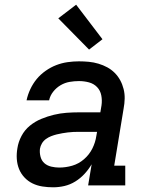

<svg xmlns="http://www.w3.org/2000/svg" viewBox="-20 -789 640 817"><path d="M206 8Q183 8 160.5 4.5Q138 1 118.5 -8.5Q99 -18 84 -34Q69 -50 61 -70Q53 -90 51.5 -112.5Q50 -135 54 -158Q58 -185 71.5 -210.5Q85 -236 107 -254Q129 -272 155.5 -283Q182 -294 209 -300.5Q236 -307 262.5 -309Q289 -311 316 -311H407L412 -341Q415 -362 411 -383Q407 -404 393 -418.5Q379 -433 358.5 -438.5Q338 -444 316 -444Q296 -444 276 -440.5Q256 -437 238 -426.5Q220 -416 206.5 -399Q193 -382 189 -362H93Q98 -386 109 -409.5Q120 -433 136 -452.5Q152 -472 174 -487.5Q196 -503 219.5 -512Q243 -521 267.5 -524.5Q292 -528 316 -528Q337 -528 358 -526Q379 -524 399 -518Q419 -512 436.5 -502.5Q454 -493 468 -479Q482 -465 491.5 -447.5Q501 -430 506 -410Q511 -390 510.5 -369Q510 -348 506 -327L466 -84H513V0H355L370 -90Q357 -68 339.5 -49Q322 -30 300 -16.5Q278 -3 254 2.5Q230 8 206 8ZM232 -76Q260 -76 287.5 -84Q315 -92 337.5 -111.5Q360 -131 373 -157Q386 -183 390 -211L393 -228H316Q304 -228 292 -227.5Q280 -227 268.5 -225.5Q257 -224 245 -222Q233 -220 221 -217Q209 -214 197.5 -209.5Q186 -205 175.5 -197.5Q165 -190 158.5 -179Q152 -168 150 -156Q148 -139 152.5 -122Q157 -105 169 -94.5Q181 -84 198 -80Q215 -76 232 -76ZM359 -578 228 -711 304 -769 416 -622Z"/></svg>

Font: Iosevka Etoile Medium Oblique
Style: Regular
Weight: 500
Italic angle: -9°
Designer: Belleve Invis
Foundry: Belleve Invis
Version: Version 15.5.2; ttfautohint (v1.8.4)